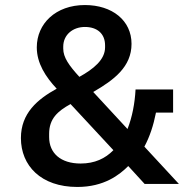

<svg xmlns="http://www.w3.org/2000/svg" viewBox="-20 -730 747 762"><path d="M554 0H690L553 -148C574 -187 589 -232 599 -283H667V-375H518C515 -320 505 -266 486 -218L350 -365C433 -413 502 -465 502 -556C502 -649 425 -710 317 -710C201 -710 126 -636 126 -542C126 -479 161 -425 205 -378C129 -336 63 -281 63 -182C63 -73 142 12 287 12C393 12 454 -36 489 -71ZM317 -623C365 -623 397 -597 397 -550V-542C397 -493 351 -456 295 -425C254 -470 231 -502 231 -537V-545C231 -592 269 -623 317 -623ZM300 -81C221 -81 175 -122 175 -186V-199C175 -259 209 -289 260 -317L430 -134C398 -101 356 -81 300 -81Z"/></svg>

Font: IBMKR Medm
Style: Regular
Weight: 500
Designer: Mike Abbink; Paul van der Laan; Pieter van Rosmalen; Wujin Sim; Chorong Kim; Dohee Lee;
Foundry: Sandoll Inc.
Version: Version 1.002